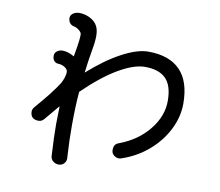

<svg xmlns="http://www.w3.org/2000/svg" viewBox="-86 -870 1172 1022"><g transform="rotate(10 500.0 -359.0)"><path d="M891 -386Q891 -315 856.5 -246Q822 -177 760 -123.5Q698 -70 618 -43Q612 -40 603 -40Q589 -40 576 -50.5Q563 -61 563 -78Q563 -96 569.5 -105.5Q576 -115 591 -120Q689 -157 748 -230.5Q807 -304 807 -386Q807 -469 769.5 -506.5Q732 -544 657 -544Q597 -544 513.5 -495Q430 -446 334 -352Q327 -269 327 -170Q327 -83 332 -7Q333 -1 333 8Q333 25 321.5 36.5Q310 48 293 48Q277 48 263.5 37.5Q250 27 249 9Q243 -95 243 -162Q243 -197 245 -259Q226 -237 178 -179Q166 -163 147 -163Q127 -163 115 -173.5Q103 -184 103 -206Q103 -218 113 -230Q195 -324 231 -381Q240 -397 245.5 -414.5Q251 -432 251 -444Q251 -458 235.5 -468.5Q220 -479 201 -480Q186 -480 176.5 -490Q167 -500 167 -518Q167 -534 180 -543.5Q193 -553 209 -553Q240 -553 273 -533L281 -579Q289 -625 289 -654Q289 -665 274.5 -676.5Q260 -688 248 -690Q232 -693 223.5 -704Q215 -715 215 -731Q215 -746 229 -756Q243 -766 263 -766Q289 -766 314 -755Q339 -744 354 -725Q372 -702 372 -662Q372 -629 364 -587Q353 -524 345 -458Q436 -539 518.5 -583Q601 -627 660 -627Q773 -627 832 -567Q891 -507 891 -386Z"/></g></svg>

Font: Tsukimi Rounded Medium
Style: Regular
Weight: 500
Designer: Takashi Funayama
Foundry: Takashi Funayama
Version: Version 1.032; ttfautohint (v1.8.3)